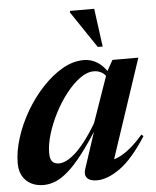

<svg xmlns="http://www.w3.org/2000/svg" viewBox="-52 -763 665 819"><g transform="rotate(-5 280.0 -353.0)"><path d="M284.5 -41 345 -225 353 -223.5Q308.5 -152 273 -106Q237.5 -60 208 -34.2Q178.5 -8.5 152.8 1.8Q127 12 101.5 12Q71.5 12 48.5 0Q25.5 -12 12.5 -34.8Q-0.5 -57.5 -0.5 -89.5Q-0.5 -141 17.8 -198.2Q36 -255.5 67.5 -309.5Q99 -363.5 140 -407.5Q181 -451.5 226.5 -477.8Q272 -504 318.5 -504Q350 -504 377.5 -486.5Q405 -469 426.5 -431L417.5 -412.5Q407 -433.5 391.8 -443Q376.5 -452.5 356.5 -452.5Q327.5 -452.5 296.8 -430Q266 -407.5 237.5 -371Q209 -334.5 186.2 -290.2Q163.5 -246 150.2 -202Q137 -158 137 -121.5Q137 -95 147 -84.5Q157 -74 176 -74Q189 -74 206 -81.8Q223 -89.5 243.8 -107.8Q264.5 -126 288.5 -156.8Q312.5 -187.5 339 -232.5L413 -444.5L440.5 -494H551.5L402.5 -47L389 -67.5Q407 -68 429.2 -77.8Q451.5 -87.5 478.2 -109Q505 -130.5 536 -166L544 -158.5Q484.5 -65.5 430.2 -26.8Q376 12 330.5 12Q300.5 12 288.2 -2.2Q276 -16.5 284.5 -41ZM404 -554.5H383L277.5 -711.5L278.5 -718H382Z"/></g></svg>

Font: Newsreader 60pt SemiBold
Style: Italic
Weight: 600
Italic angle: -17°
Designer: Hugues Gentile
Foundry: Production Type
Version: Version 1.003